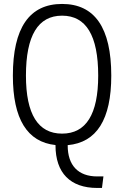

<svg xmlns="http://www.w3.org/2000/svg" viewBox="-20 -723 626 968"><path d="M470.2 224.6H494.1L501.5 166.5H470.2C374.5 166.5 321.3 110.8 321.3 10.7V8.8C467.3 -4.4 541 -120.1 541 -341.8C541 -583 457.5 -703.1 293 -703.1C128.4 -703.1 44.9 -583 44.9 -341.8C44.9 -123 117.2 -6.8 259.8 8.3V9.8C259.8 148.9 334.5 224.6 470.2 224.6ZM293 -49.3C171.9 -49.3 110.8 -147 110.8 -341.8C110.8 -543.9 171.9 -644 293 -644C414.1 -644 475.1 -543.9 475.1 -341.8C475.1 -147 414.1 -49.3 293 -49.3Z"/></svg>

Font: Cascadia Mono Light
Style: Regular
Weight: 300
Monospace: yes
Designer: Aaron Bell
Foundry: Saja Typeworks
Version: Version 2404.023